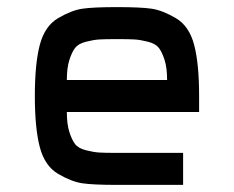

<svg xmlns="http://www.w3.org/2000/svg" viewBox="-20 -520 658 540"><path d="M309 0Q242 0 211.5 -4.5Q181 -9 143.5 -31Q106 -53 92 -106Q78 -159 78 -250Q78 -341 92 -394Q106 -447 143.5 -469Q181 -491 211.5 -495.5Q242 -500 309 -500Q376 -500 406.5 -495.5Q437 -491 474.5 -469Q512 -447 526 -394Q540 -341 540 -250V-205H168Q168 -171 175 -149Q182 -127 191 -115Q200 -103 221.5 -97.5Q243 -92 259 -91Q275 -90 309 -90H495V0ZM168 -295H450Q450 -329 443 -351Q436 -373 427 -385Q418 -397 396.5 -402.5Q375 -408 359 -409Q343 -410 309 -410Q275 -410 259 -409Q243 -408 221.5 -402.5Q200 -397 191 -385Q182 -373 175 -351Q168 -329 168 -295Z"/></svg>

Font: Hermit
Style: Regular
Weight: 400
Designer: Pablo Caro
Version: Version 2.000;PS 002.000;hotconv 1.0.88;makeotf.lib2.5.64775